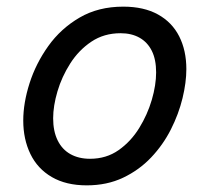

<svg xmlns="http://www.w3.org/2000/svg" viewBox="-20 -539 628 578"><path d="M241 19Q179 19 136 -6Q93 -31 71.5 -75.5Q50 -120 50 -176Q50 -229 69 -288.5Q88 -348 125.5 -400.5Q163 -453 219.5 -486Q276 -519 351 -519Q413 -519 455.5 -495.5Q498 -472 519.5 -429.5Q541 -387 541 -331Q541 -291 529.5 -243.5Q518 -196 494.5 -149.5Q471 -103 435 -65Q399 -27 350.5 -4Q302 19 241 19ZM251 -61Q300 -61 337 -87Q374 -113 399 -153.5Q424 -194 437 -238.5Q450 -283 450 -321Q450 -360 437 -386Q424 -412 400 -425.5Q376 -439 343 -439Q293 -439 255 -413.5Q217 -388 191.5 -348Q166 -308 153 -264Q140 -220 140 -183Q140 -144 153.5 -116.5Q167 -89 192 -75Q217 -61 251 -61Z"/></svg>

Font: Playwrite IN
Style: Regular
Weight: 400
Designer: Veronika Burian, José Scaglione
Foundry: TypeTogether
Version: Version 1.002